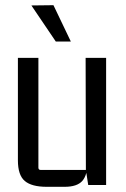

<svg xmlns="http://www.w3.org/2000/svg" viewBox="-20 -713 486 740"><path d="M229 7H160Q102 7 75.5 -15.5Q49 -38 49 -95V-490H128V-67Q128 -58 137 -58H311L310 -490H389V0H320L311 -58L317 -85Q317 -38 297 -15.5Q277 7 229 7ZM101 -692 195 -553H253L186 -693Z"/></svg>

Font: Gemunu Libre ExtraLight
Style: Regular
Weight: 400
Version: Version 1.100